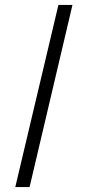

<svg xmlns="http://www.w3.org/2000/svg" viewBox="-20 -744 356 779"><path d="M42 15 217 -724H274L100 15Z"/></svg>

Font: Stick No Bills ExtraLight Light
Style: Regular
Weight: 300
Version: Version 2.000